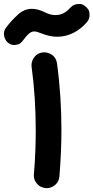

<svg xmlns="http://www.w3.org/2000/svg" viewBox="-88 -890 474 974"><path d="M-50.3 -675.8C-40 -666.5 -29.3 -661.6 -17.1 -661.6C-13.7 -661.6 -7.3 -662.6 2.4 -664.6C11.7 -666.5 21 -673.8 30.3 -687C49.3 -711.9 64.5 -730.5 85.9 -730.5C95.7 -730.5 105 -727.1 119.1 -721.7C149.9 -710 172.9 -703.6 202.6 -703.6C261.7 -703.6 314.9 -732.9 353.5 -778.3C361.8 -788.6 366.2 -799.8 366.2 -812.5C366.2 -814.5 365.7 -819.8 365.2 -828.1C364.3 -836.4 358.4 -845.7 348.1 -855C337.9 -864.3 328.6 -869.1 321.3 -869.6H309.6C294.9 -869.6 282.2 -864.3 272 -854C251 -831.1 228.5 -813.5 193.8 -813.5C171.9 -813.5 155.8 -819.8 138.7 -828.1C118.7 -838.4 95.2 -845.2 73.2 -845.2C47.4 -845.2 23.9 -835.4 2.4 -815.4C-19.5 -795.4 -39.6 -773.4 -57.6 -749.5C-64.5 -740.2 -67.9 -730.5 -67.9 -719.7C-67.9 -713.9 -68.4 -694.8 -50.3 -675.8ZM72.3 -550.8C86.4 -448.7 93.3 -340.3 93.3 -228.5C93.3 -153.8 90.3 -79.6 84 -5.9C83.5 -3.4 83.5 -1.5 83.5 0.5C83.5 15.6 88.9 29.8 100.1 42.5C111.3 55.2 125.5 62.5 143.1 64C145.5 64.5 147.5 64.5 149.4 64.5C164.6 64.5 178.7 59.1 191.9 47.9C205.1 36.6 211.9 22.5 213.4 4.9C220.2 -79.1 223.6 -157.7 223.6 -231C223.6 -344.2 216.3 -458.5 201.2 -568.4C198.7 -585.9 191.4 -599.6 178.2 -609.9C165 -619.6 150.9 -624.5 136.7 -624.5C133.8 -624.5 130.9 -624.5 127.9 -624C110.4 -621.6 96.7 -614.3 86.9 -601.1C76.7 -587.9 71.8 -573.7 71.8 -559.6C71.8 -556.6 71.8 -553.7 72.3 -550.8Z"/></svg>

Font: Mikhak
Style: Bold
Weight: 700
Designer: Amin Abedi
Version: Version 3.2